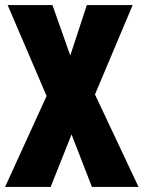

<svg xmlns="http://www.w3.org/2000/svg" viewBox="-22 -734 564 754"><path d="M522 0 351 -363 499 -714H319L254 -516L184 -714H8L161 -357L-2 0H177L259 -206L339 0Z"/></svg>

Font: Noto Sans Ethiopic ExtraCondensed Black
Style: Regular
Weight: 900
Width: 2
Designer: Monotype Design Team
Foundry: Monotype Imaging Inc.
Version: Version 2.102